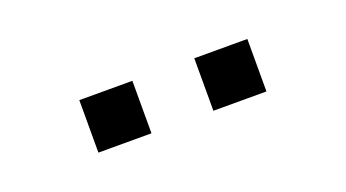

<svg xmlns="http://www.w3.org/2000/svg" viewBox="-26 -768 552 306"><g transform="rotate(-20 250.0 -615.5)"><path d="M302 -571V-660H392V-571ZM107 -571V-660H197V-571Z"/></g></svg>

Font: CMU Sans Serif
Style: Medium
Weight: 500
Version: Version 0.7.0